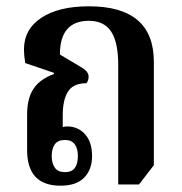

<svg xmlns="http://www.w3.org/2000/svg" viewBox="-20 -579 578 609"><path d="M172 10Q66 10 66 -103V-216Q66 -268 87 -298.5Q108 -329 151 -344V-348L60 -379Q58 -392 57 -402.5Q56 -413 56 -422Q56 -486 111 -522.5Q166 -559 262 -559Q468 -559 468 -383V-55L421 6H355V-372Q355 -445 332.5 -479Q310 -513 262 -513Q170 -513 170 -406L239 -365Q261 -352 261 -336Q261 -323 254 -315Q213 -315 196 -289Q179 -263 179 -213V-176Q186 -178 193 -178Q227 -178 249.5 -153.5Q272 -129 272 -84Q272 -41 247 -15.5Q222 10 172 10ZM186 -33Q208 -33 217.5 -46.5Q227 -60 227 -84Q227 -108 217 -121.5Q207 -135 186 -135Q164 -135 154 -121.5Q144 -108 144 -84Q144 -61 154 -47Q164 -33 186 -33Z"/></svg>

Font: Noto Serif Thai Condensed SemiBold
Style: Regular
Weight: 600
Width: 3
Designer: Monotype Design Team
Foundry: Monotype Imaging Inc.
Version: Version 2.002; ttfautohint (v1.8.4.7-5d5b)